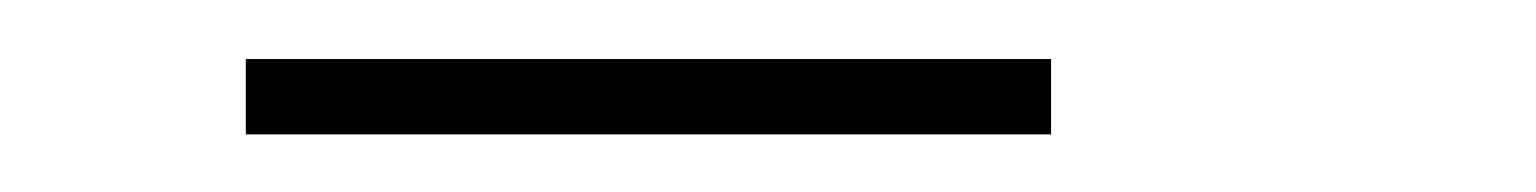

<svg xmlns="http://www.w3.org/2000/svg" viewBox="-20 -680 528 66"><path d="M341.3 -633.8H64.5V-659.7H341.3Z"/></svg>

Font: Heebo Thin
Style: Regular
Weight: 250
Designer: Oded Ezer
Foundry: Ezer Type House
Version: Version 3.100